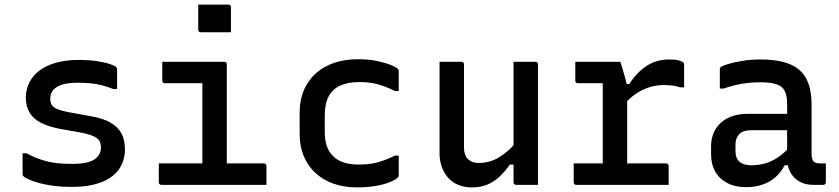

<svg xmlns="http://www.w3.org/2000/svg" viewBox="-20 -802 3640 833"><path d="M292 -91Q362 -91 390 -110.5Q418 -130 418 -162Q418 -179 411.5 -190.5Q405 -202 387 -210.5Q369 -219 335 -226L235 -244Q186 -254 154.5 -271Q123 -288 107.5 -315Q92 -342 92 -378Q92 -414 107.5 -444.5Q123 -475 152 -496.5Q181 -518 223.5 -530Q266 -542 321 -542Q367 -542 402 -536.5Q437 -531 458.5 -523.5Q480 -516 485 -510Q486 -509 486.5 -507.5Q487 -506 487.5 -505Q488 -504 488 -501Q488 -480 488 -458.5Q488 -437 488 -416H471Q445 -426 422 -432Q399 -438 374.5 -440.5Q350 -443 317 -443Q276 -443 250 -435Q224 -427 211 -411.5Q198 -396 198 -374Q198 -359 204 -348Q210 -337 227 -329.5Q244 -322 274 -316L373 -298Q427 -289 459.5 -270Q492 -251 507 -223Q522 -195 522 -155Q522 -103 495 -66Q468 -29 416 -10Q364 9 290 9Q249 9 214 4.5Q179 0 151.5 -7.5Q124 -15 106 -23Q88 -31 81 -38Q80 -40 79 -41.5Q78 -43 78 -45Q78 -68 78 -91Q78 -114 78 -137H95Q117 -125 138.5 -116.5Q160 -108 183.5 -102Q207 -96 233.5 -93.5Q260 -91 292 -91Z M858 -63V-110Q858 -130 858 -150.5Q858 -171 858 -192Q858 -217 858 -242Q858 -267 858 -291.5Q858 -316 858 -341Q858 -366 858 -391Q858 -416 858 -441H841Q816 -441 792.5 -441Q769 -441 744.5 -441Q720 -441 695 -441Q692 -441 689.5 -442.5Q687 -444 685.5 -446.5Q684 -449 684 -452Q684 -472 684 -492.5Q684 -513 684 -534Q729 -534 774 -534Q819 -534 863.5 -534Q908 -534 953 -534Q957 -534 959 -532.5Q961 -531 962.5 -529Q964 -527 964 -523Q964 -475 964 -427.5Q964 -380 964 -333.5Q964 -287 964 -241Q964 -195 964 -150.5Q964 -106 964 -63ZM669 -93H1124Q1129 -93 1131 -91.5Q1133 -90 1134.5 -88Q1136 -86 1136 -82Q1136 -68 1136 -55Q1136 -42 1136 -28Q1136 -14 1136 0H680Q677 0 674.5 -1.5Q672 -3 670.5 -5Q669 -7 669 -11Q669 -25 669 -39Q669 -53 669 -66Q669 -79 669 -93ZM840 -782Q856 -782 872.5 -782Q889 -782 905.5 -782Q922 -782 938.5 -782Q955 -782 971 -782Q976 -782 979 -779Q982 -776 982 -771V-662Q966 -662 949.5 -662Q933 -662 916.5 -662Q900 -662 883.5 -662Q867 -662 851 -662Q846 -662 843 -665Q840 -668 840 -673Z M1534 -545Q1580 -545 1615.5 -537.5Q1651 -530 1674.5 -520.5Q1698 -511 1706 -503Q1709 -500 1709.5 -497.5Q1710 -495 1710 -492Q1710 -471 1710 -449.5Q1710 -428 1710 -407H1694Q1658 -425 1622 -435.5Q1586 -446 1540 -446Q1490 -446 1456.5 -431Q1423 -416 1406 -384Q1389 -352 1389 -302V-228Q1389 -194 1398 -168Q1407 -142 1425 -125Q1442 -107 1470 -97.5Q1498 -88 1538 -88Q1569 -88 1595 -92.5Q1621 -97 1645 -106Q1669 -115 1694 -127H1710Q1710 -105 1710 -83.5Q1710 -62 1710 -41Q1710 -39 1709.5 -37Q1709 -35 1707 -33Q1698 -23 1673 -12.5Q1648 -2 1611 4.5Q1574 11 1530 11Q1472 11 1426 -5.5Q1380 -22 1347.5 -52.5Q1315 -83 1297.5 -125.5Q1280 -168 1280 -220V-311Q1280 -384 1311.5 -436.5Q1343 -489 1400 -517Q1457 -545 1534 -545Z M1982 -534Q1986 -534 1988 -532.5Q1990 -531 1991.5 -529Q1993 -527 1993 -523Q1993 -478 1993 -431.5Q1993 -385 1993 -339Q1993 -293 1993 -248.5Q1993 -204 1993 -162Q1993 -129 2010 -112Q2027 -95 2056 -95Q2079 -95 2100.5 -100.5Q2122 -106 2142.5 -118Q2163 -130 2183.5 -147.5Q2204 -165 2223 -191V-88H2192Q2171 -58 2147 -35.5Q2123 -13 2094 -1Q2065 11 2027 11Q1995 11 1969 0.5Q1943 -10 1925 -30Q1907 -50 1897 -77Q1887 -104 1887 -137Q1887 -182 1887 -226.5Q1887 -271 1887 -316.5Q1887 -362 1887 -406Q1887 -438 1887 -470Q1887 -502 1887 -534Q1911 -534 1935 -534Q1959 -534 1982 -534ZM2303 -534Q2307 -534 2309 -532.5Q2311 -531 2312.5 -529Q2314 -527 2314 -523Q2314 -452 2314 -381.5Q2314 -311 2314 -240Q2314 -169 2314 -99Q2314 -78 2314 -60Q2314 -42 2314 -26.5Q2314 -11 2314 0Q2298 0 2281.5 0Q2265 0 2249.5 0Q2234 0 2219 0Q2216 0 2213.5 -1.5Q2211 -3 2209.5 -5Q2208 -7 2208 -11Q2208 -98 2208 -185.5Q2208 -273 2208 -360Q2208 -447 2208 -534Q2225 -534 2240.5 -534Q2256 -534 2272 -534Q2288 -534 2303 -534Z M2595 -55V-108Q2595 -125 2595 -141Q2595 -157 2595 -173.5Q2595 -190 2595 -206Q2595 -245 2595 -284Q2595 -323 2595 -362.5Q2595 -402 2595 -441H2579Q2556 -441 2532.5 -441Q2509 -441 2487 -441Q2482 -441 2479 -444Q2476 -447 2476 -452Q2476 -472 2476 -492.5Q2476 -513 2476 -534Q2488 -534 2502.5 -534Q2517 -534 2532.5 -534Q2548 -534 2564.5 -534Q2581 -534 2599 -534Q2617 -534 2635.5 -534Q2654 -534 2671 -534Q2671 -534 2674 -525.5Q2677 -517 2681 -503Q2685 -489 2689.5 -473.5Q2694 -458 2697.5 -443.5Q2701 -429 2701 -418Q2701 -379 2701 -334.5Q2701 -290 2701 -242Q2701 -194 2701 -145.5Q2701 -97 2701 -50ZM2677 -437H2710Q2740 -485 2783 -514.5Q2826 -544 2884 -544Q2910 -544 2924.5 -540Q2939 -536 2944 -531Q2947 -529 2947.5 -526Q2948 -523 2948 -519Q2948 -495 2948 -471Q2948 -447 2948 -423H2931Q2913 -429 2896.5 -431Q2880 -433 2859 -433Q2830 -433 2800.5 -424.5Q2771 -416 2742.5 -397.5Q2714 -379 2685 -347ZM2469 -93H2870Q2874 -93 2876 -91.5Q2878 -90 2879.5 -88Q2881 -86 2881 -82Q2881 -68 2881 -55Q2881 -42 2881 -28Q2881 -14 2881 0H2480Q2475 0 2472 -3Q2469 -6 2469 -11Q2469 -25 2469 -39Q2469 -53 2469 -66Q2469 -79 2469 -93Z M3501 -348Q3501 -321 3501 -294.5Q3501 -268 3501 -240.5Q3501 -213 3501 -186Q3501 -159 3501 -134Q3501 -122 3503.5 -114Q3506 -106 3510 -101Q3515 -97 3521.5 -95Q3528 -93 3537 -93Q3539 -93 3541.5 -93Q3544 -93 3547 -93H3563Q3563 -72 3563 -52Q3563 -32 3563 -11Q3563 -6 3560 -3Q3557 0 3552 0Q3547 0 3533.5 0Q3520 0 3510 0Q3484 0 3463.5 -7.5Q3443 -15 3427.5 -30Q3412 -45 3403.5 -66.5Q3395 -88 3395 -116Q3395 -150 3395 -185.5Q3395 -221 3395 -255Q3395 -271 3395 -287Q3395 -303 3395 -319Q3395 -335 3395 -351Q3395 -387 3384.5 -407.5Q3374 -428 3348.5 -436.5Q3323 -445 3279 -445Q3250 -445 3223.5 -442Q3197 -439 3171.5 -433Q3146 -427 3120 -418H3103Q3103 -439 3103 -460Q3103 -481 3103 -501Q3103 -505 3104 -507Q3105 -509 3106 -510Q3112 -516 3138 -524Q3164 -532 3201.5 -538Q3239 -544 3279 -544Q3337 -544 3379 -533Q3421 -522 3448 -498.5Q3475 -475 3488 -438Q3501 -401 3501 -348ZM3171 -145Q3171 -116 3188 -100.5Q3205 -85 3239 -85Q3271 -85 3299.5 -93Q3328 -101 3356 -120Q3384 -139 3414 -172V-85H3384Q3369 -55 3344.5 -33.5Q3320 -12 3288 -1Q3256 10 3217 10Q3170 10 3136 -7.5Q3102 -25 3083.5 -57Q3065 -89 3065 -133V-166Q3065 -199 3076 -225Q3087 -251 3107.5 -269.5Q3128 -288 3157 -298Q3186 -308 3222 -308Q3257 -308 3290 -308Q3323 -308 3354.5 -308Q3386 -308 3417 -308Q3425 -308 3429.5 -296Q3434 -284 3435 -267.5Q3436 -251 3436 -237Q3400 -237 3369 -237Q3338 -237 3306.5 -237Q3275 -237 3239 -237Q3221 -237 3208.5 -233Q3196 -229 3187 -220Q3180 -212 3175.5 -201.5Q3171 -191 3171 -177Z"/></svg>

Font: Recursive Monospace Medium
Style: Regular
Weight: 500
Version: Version 1.047